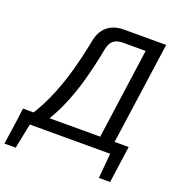

<svg xmlns="http://www.w3.org/2000/svg" viewBox="-188 -815 1025 1091"><g transform="rotate(20 324.0 -269.5)"><path d="M631 -690 534 0H447L533 -618H395Q359 -618 338.5 -601Q318 -584 311 -545Q293 -449 267 -353.5Q241 -258 201.5 -169Q162 -80 103 -2H6Q69 -85 111 -177.5Q153 -270 180.5 -367.5Q208 -465 227 -564Q238 -626 276.5 -658Q315 -690 376 -690ZM59 -7 27 151H-41L-18 -7ZM629 -72 619 0H-19L-10 -72ZM620 -7 598 151H530L544 -7Z"/></g></svg>

Font: Exo 2
Style: Italic
Weight: 400
Italic angle: -8°
Designer: Natanael Gama
Foundry: Natanael Gama
Version: Version 2.010